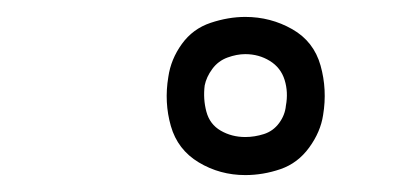

<svg xmlns="http://www.w3.org/2000/svg" viewBox="-20 -781 472 227"><path d="M270 -574Q291 -574 311.5 -581Q332 -588 345.5 -606.5Q359 -625 362 -645Q367 -675 359 -703.5Q351 -732 325.5 -746.5Q300 -761 270 -761Q250 -761 229 -754Q208 -747 195 -729Q182 -711 179 -690Q174 -660 182 -632Q190 -604 215 -589Q240 -574 270 -574ZM270 -619Q254 -619 241 -626.5Q228 -634 224 -649Q220 -664 222 -680Q224 -690 231 -699.5Q238 -709 249 -713Q260 -717 270 -717Q286 -717 299 -709Q312 -701 316.5 -686.5Q321 -672 318 -656Q317 -645 310 -635.5Q303 -626 292 -622.5Q281 -619 270 -619Z"/></svg>

Font: Iosevka Sparkle Extralight
Style: Italic
Weight: 200
Italic angle: -9°
Designer: Belleve Invis
Foundry: Belleve Invis
Version: Version 4.5.0; ttfautohint (v1.8.3)